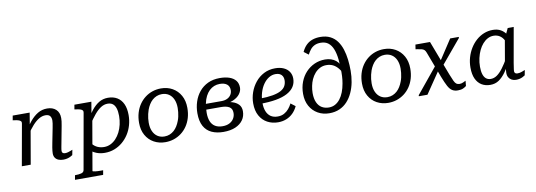

<svg xmlns="http://www.w3.org/2000/svg" viewBox="-68 -1208 5286 1894"><g transform="rotate(-10 2575.0 -261.0)"><path d="M64 0H153L216 -364L210 -377L232 -508H62L54 -462L68 -460Q93 -457 109.5 -452Q126 -447 133.5 -438.5Q141 -430 138 -415ZM489 -161 520 -325Q525 -349 527 -368.5Q529 -388 529 -401Q529 -457 496 -487.5Q463 -518 407 -518Q356 -518 314 -493Q272 -468 234 -422Q196 -376 159 -315L183 -290Q218 -346 251.5 -382.5Q285 -419 316.5 -437Q348 -455 380 -455Q412 -455 425.5 -438Q439 -421 439 -392Q439 -380 436.5 -363.5Q434 -347 429 -321L401 -179Q395 -150 392 -130.5Q389 -111 387.5 -97.5Q386 -84 386 -71Q386 -45 398 -27.5Q410 -10 431 -1.5Q452 7 479 7Q499 7 516.5 3Q534 -1 548.5 -8Q563 -15 573 -22L583 -74Q578 -72 565.5 -67Q553 -62 538 -57.5Q523 -53 508 -53Q492 -53 484 -60Q476 -67 476 -80Q476 -88 477.5 -98.5Q479 -109 482 -124.5Q485 -140 489 -161Z M557 223 565 178H566Q603 178 628 171.5Q653 165 657 143L756 -415Q759 -430 751.5 -438.5Q744 -447 727.5 -452Q711 -457 686 -460L672 -462L680 -508H850L825 -360L836 -376L742 167Q742 170 749.5 172Q757 174 769 175.5Q781 177 794.5 177.5Q808 178 818 178H847L839 223ZM704 -101 755 -157Q763 -122 783 -97Q803 -72 832.5 -59Q862 -46 898 -46Q932 -46 962 -60.5Q992 -75 1016.5 -101Q1041 -127 1058.5 -161.5Q1076 -196 1085.5 -237Q1095 -278 1095 -322Q1095 -368 1085 -399Q1075 -430 1055 -445.5Q1035 -461 1003 -461Q969 -461 937 -441Q905 -421 872 -382Q839 -343 802 -285L777 -314Q815 -379 851 -424.5Q887 -470 927 -494Q967 -518 1017 -518Q1070 -518 1108.5 -495Q1147 -472 1168 -427Q1189 -382 1189 -315Q1189 -263 1175 -214Q1161 -165 1134.5 -124Q1108 -83 1071.5 -52.5Q1035 -22 990.5 -5Q946 12 895 12Q850 12 813.5 -2Q777 -16 750 -41.5Q723 -67 704 -101Z M1656 -173Q1664 -193 1668.5 -214.5Q1673 -236 1675.5 -257.5Q1678 -279 1678 -300Q1678 -350 1662 -386Q1646 -422 1616.5 -441.5Q1587 -461 1547 -461Q1518 -461 1494 -451Q1470 -441 1451 -424Q1432 -407 1417.5 -383.5Q1403 -360 1393 -333Q1386 -313 1381 -291.5Q1376 -270 1373.5 -248.5Q1371 -227 1371 -206Q1371 -156 1387 -120Q1403 -84 1432.5 -64.5Q1462 -45 1502 -45Q1531 -45 1555 -55Q1579 -65 1598 -82Q1617 -99 1631.5 -122.5Q1646 -146 1656 -173ZM1277 -220Q1277 -274 1290.5 -320Q1304 -366 1329 -402.5Q1354 -439 1388 -465Q1422 -491 1462.5 -504.5Q1503 -518 1548 -518Q1612 -518 1662.5 -489.5Q1713 -461 1742.5 -408.5Q1772 -356 1772 -284Q1772 -230 1758.5 -184.5Q1745 -139 1720 -102.5Q1695 -66 1661 -40.5Q1627 -15 1586.5 -1.5Q1546 12 1501 12Q1438 12 1387 -16Q1336 -44 1306.5 -96.5Q1277 -149 1277 -220Z M2084 -45Q2124 -45 2152.5 -59.5Q2181 -74 2196.5 -99.5Q2212 -125 2212 -156Q2212 -199 2182.5 -216.5Q2153 -234 2100 -234H1930L1941 -291H2115Q2149 -291 2173.5 -303Q2198 -315 2211 -336Q2224 -357 2224 -382Q2224 -421 2198.5 -441Q2173 -461 2127 -461Q2097 -461 2070.5 -450.5Q2044 -440 2022 -419Q2000 -398 1984 -367Q1968 -336 1959.5 -294.5Q1951 -253 1951 -202Q1951 -151 1965.5 -116Q1980 -81 2010 -63Q2040 -45 2084 -45ZM2137 -518Q2192 -518 2232.5 -504Q2273 -490 2295.5 -462Q2318 -434 2318 -391Q2318 -358 2295.5 -327.5Q2273 -297 2228 -277Q2183 -257 2113 -257L2153 -283L2148 -249L2121 -274Q2176 -274 2217.5 -261.5Q2259 -249 2282.5 -223.5Q2306 -198 2306 -157Q2306 -107 2279.5 -69Q2253 -31 2203.5 -9.5Q2154 12 2083 12Q2016 12 1965.5 -11Q1915 -34 1887.5 -84Q1860 -134 1860 -214Q1860 -274 1878 -329Q1896 -384 1931 -426.5Q1966 -469 2017.5 -493.5Q2069 -518 2137 -518Z M2631 12Q2571 12 2523 -14Q2475 -40 2447 -90.5Q2419 -141 2419 -214Q2419 -270 2438 -324Q2457 -378 2492.5 -422Q2528 -466 2578.5 -492Q2629 -518 2691 -518Q2741 -518 2777 -501.5Q2813 -485 2832 -455.5Q2851 -426 2851 -388Q2851 -342 2828 -306.5Q2805 -271 2759 -246.5Q2713 -222 2644 -210Q2575 -198 2483 -198L2491 -249Q2569 -250 2621.5 -259.5Q2674 -269 2705.5 -286.5Q2737 -304 2750.5 -329.5Q2764 -355 2764 -388Q2764 -410 2755 -426.5Q2746 -443 2729 -452Q2712 -461 2686 -461Q2650 -461 2618.5 -441.5Q2587 -422 2562.5 -387Q2538 -352 2524 -305Q2510 -258 2510 -202Q2510 -153 2524.5 -117.5Q2539 -82 2567 -63.5Q2595 -45 2636 -45Q2673 -45 2700.5 -60Q2728 -75 2748 -99Q2768 -123 2781 -150L2827 -115Q2808 -74 2778.5 -45.5Q2749 -17 2711.5 -2.5Q2674 12 2631 12Z M3178 -688Q3142 -688 3116.5 -675.5Q3091 -663 3074 -641.5Q3057 -620 3043 -593L2997 -628Q3016 -669 3043 -695Q3070 -721 3105.5 -733Q3141 -745 3183 -745Q3241 -745 3282.5 -724Q3324 -703 3351 -666Q3378 -629 3393.5 -580.5Q3409 -532 3415.5 -477Q3422 -422 3422 -365Q3422 -307 3411.5 -251.5Q3401 -196 3379 -148Q3357 -100 3324 -64Q3291 -28 3246 -8Q3201 12 3144 12Q3080 12 3029 -17Q2978 -46 2949 -98.5Q2920 -151 2920 -221Q2920 -286 2941 -340.5Q2962 -395 2999 -434.5Q3036 -474 3085 -496Q3134 -518 3191 -518Q3224 -518 3251 -509Q3278 -500 3298.5 -483.5Q3319 -467 3332 -444Q3345 -421 3349 -392L3357 -328Q3337 -374 3313 -403.5Q3289 -433 3260 -447Q3231 -461 3194 -461Q3160 -461 3131 -446.5Q3102 -432 3079.5 -406.5Q3057 -381 3042 -348Q3035 -333 3030 -316.5Q3025 -300 3021.5 -283Q3018 -266 3016 -248Q3014 -230 3014 -212Q3014 -156 3031 -118.5Q3048 -81 3078.5 -63Q3109 -45 3149 -45Q3183 -45 3211 -60Q3239 -75 3261 -103Q3283 -131 3298 -169.5Q3313 -208 3321 -255Q3324 -272 3326 -289.5Q3328 -307 3329 -325.5Q3330 -344 3330 -363Q3330 -437 3323.5 -497Q3317 -557 3300 -599.5Q3283 -642 3253.5 -665Q3224 -688 3178 -688Z M3889 -173Q3897 -193 3901.5 -214.5Q3906 -236 3908.5 -257.5Q3911 -279 3911 -300Q3911 -350 3895 -386Q3879 -422 3849.5 -441.5Q3820 -461 3780 -461Q3751 -461 3727 -451Q3703 -441 3684 -424Q3665 -407 3650.5 -383.5Q3636 -360 3626 -333Q3619 -313 3614 -291.5Q3609 -270 3606.5 -248.5Q3604 -227 3604 -206Q3604 -156 3620 -120Q3636 -84 3665.5 -64.5Q3695 -45 3735 -45Q3764 -45 3788 -55Q3812 -65 3831 -82Q3850 -99 3864.5 -122.5Q3879 -146 3889 -173ZM3510 -220Q3510 -274 3523.5 -320Q3537 -366 3562 -402.5Q3587 -439 3621 -465Q3655 -491 3695.5 -504.5Q3736 -518 3781 -518Q3845 -518 3895.5 -489.5Q3946 -461 3975.5 -408.5Q4005 -356 4005 -284Q4005 -230 3991.5 -184.5Q3978 -139 3953 -102.5Q3928 -66 3894 -40.5Q3860 -15 3819.5 -1.5Q3779 12 3734 12Q3671 12 3620 -16Q3569 -44 3539.5 -96.5Q3510 -149 3510 -220Z M4322 -249 4305 -296 4444 -508H4530V-498ZM4041 0V-10L4260 -277L4281 -227L4127 0ZM4431 10Q4398 10 4375 -4Q4352 -18 4333 -53Q4314 -88 4290 -150L4192 -410Q4185 -429 4175.5 -438Q4166 -447 4149.5 -451.5Q4133 -456 4104 -460L4089 -462L4096 -508H4242L4375 -158Q4392 -115 4403 -91.5Q4414 -68 4426.5 -59Q4439 -50 4459 -50Q4478 -50 4496.5 -59Q4515 -68 4521 -71L4516 -19Q4503 -8 4483 1Q4463 10 4431 10Z M5034 -377 4993 -321Q4989 -364 4973 -395Q4957 -426 4930.5 -443Q4904 -460 4869 -460Q4838 -460 4810.5 -445.5Q4783 -431 4760 -405Q4737 -379 4720.5 -344Q4704 -309 4694.5 -267.5Q4685 -226 4685 -182Q4685 -137 4694.5 -106.5Q4704 -76 4723 -60.5Q4742 -45 4770 -45Q4803 -45 4832.5 -65.5Q4862 -86 4892.5 -126.5Q4923 -167 4957 -227L4981 -199Q4946 -132 4912.5 -85Q4879 -38 4842 -13Q4805 12 4756 12Q4706 12 4669 -10.5Q4632 -33 4611.5 -77.5Q4591 -122 4591 -189Q4591 -242 4605 -290.5Q4619 -339 4644.5 -380.5Q4670 -422 4705 -453Q4740 -484 4782 -501Q4824 -518 4871 -518Q4918 -518 4950.5 -499.5Q4983 -481 5003.5 -449.5Q5024 -418 5034 -377ZM5081 -511 5019 -161Q5016 -140 5013.5 -124.5Q5011 -109 5009.5 -98Q5008 -87 5008 -80Q5008 -67 5016 -60Q5024 -53 5040 -53Q5063 -53 5085 -62Q5107 -71 5115 -74L5105 -22Q5095 -15 5081 -8Q5067 -1 5050.5 3Q5034 7 5014 7Q4990 7 4971 -3Q4952 -13 4941 -31.5Q4930 -50 4930 -77Q4930 -91 4932 -107.5Q4934 -124 4939 -152L4925 -124L4977 -425L4983 -430L5021 -511Z"/></g></svg>

Font: Roboto Serif 20pt
Style: Italic
Weight: 400
Italic angle: -10°
Designer: Greg Gazdowicz
Foundry: Commercial Type
Version: Version 1.008